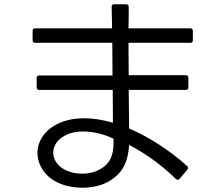

<svg xmlns="http://www.w3.org/2000/svg" viewBox="-20 -834 1040 901"><path d="M133 -645C133 -637 138 -633 145 -633H507C507 -583 508 -531 508 -480H164C157 -480 152 -476 152 -468V-424C152 -416 157 -412 164 -412H509C509 -353 510 -301 510 -258C459 -273 414 -279 374 -279C317 -279 271 -266 236 -245C156 -199 133 -109 180 -38C216 20 292 47 366 47C414 47 461 36 496 14C561 -26 581 -81 586 -154C663 -114 736 -61 806 6C811 12 817 11 823 5L859 -38C864 -44 864 -50 858 -55C773 -131 679 -191 586 -231C585 -284 585 -346 584 -412H852C860 -412 864 -416 864 -424V-469C864 -477 860 -481 852 -481H584C584 -532 583 -584 583 -633H873C880 -633 885 -637 885 -645V-689C885 -697 880 -701 873 -701H583C584 -737 584 -771 584 -802C584 -809 580 -813 572 -814H516C508 -814 504 -810 504 -802C505 -773 505 -737 506 -701H145C138 -701 133 -697 133 -689ZM513 -183C513 -125 510 -77 455 -43C431 -27 398 -19 365 -19C324 -19 283 -32 258 -56C213 -98 223 -163 280 -195C303 -209 334 -217 370 -217C417 -217 470 -204 513 -183Z"/></svg>

Font: LINE Seed JP App_OTF Regular
Style: Regular
Weight: 400
Designer: LY Corporation & Fontrix & Fontworks
Version: Version 1.002